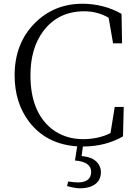

<svg xmlns="http://www.w3.org/2000/svg" viewBox="-20 -763 728 1019"><path d="M636.7 -195.3 632.8 -39.1Q539.1 14.6 419.9 14.6L413.1 65.4Q487.3 71.3 508.8 119.1Q515.6 133.8 515.6 150.4Q515.6 208 458 228.5Q433.6 236.3 404.3 236.3Q378.9 236.3 335.9 224.6L341.8 200.2Q373 205.1 397.5 205.1Q462.9 203.1 463.9 149.4Q463.9 96.7 379.9 88.9Q378.9 88.9 377.9 88.9L389.6 13.7Q226.6 2.9 134.8 -116.2Q57.6 -217.8 57.6 -363.3Q57.6 -532.2 164.1 -639.6Q266.6 -743.2 418.9 -743.2Q532.2 -742.2 625 -689.5L627.9 -533.2H580.1L556.6 -668.9Q497.1 -703.1 427.7 -703.1Q288.1 -703.1 209 -596.7Q141.6 -505.9 141.6 -363.3Q141.6 -172.9 251 -82Q322.3 -24.4 422.9 -24.4Q504.9 -25.4 566.4 -56.6L588.9 -195.3Z"/></svg>

Font: GenYoMin JP Light
Style: Regular
Weight: 300
Version: Version 1.001;PS 1;hotconv 16.6.51;makeotf.lib2.5.65220 DEVE